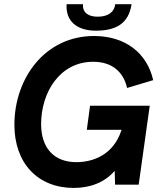

<svg xmlns="http://www.w3.org/2000/svg" viewBox="-20 -885 775 920"><path d="M333.5 15.5C411 15.5 481 -10 529.5 -66.5L531.5 0H644.5L697.5 -378.5H411.5L396 -263H562.5C524 -141.5 424.5 -108 345.5 -108C239.5 -108 177 -175.5 177 -290C177 -443 267 -589 426.5 -589C513 -589 570.5 -544.5 589 -463.5L714 -501C685 -630 581.5 -712.5 430.5 -712.5C195.5 -712.5 49 -510 49 -287C49 -103 161 15.5 333.5 15.5ZM299 -865C294 -783 349 -738 439.5 -738C536.5 -738 596.5 -772.5 610.5 -865H532C527.5 -825 495.5 -805 448 -805C403 -805 375 -824.5 377.5 -865Z"/></svg>

Font: HK Grotesk
Style: Bold Italic
Weight: 700
Italic angle: -16°
Designer: Alfredo Marco Pradil
Foundry: Hanken Design Co.
Version: Version 3.001;FEAKit 1.0